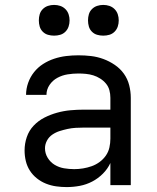

<svg xmlns="http://www.w3.org/2000/svg" viewBox="-20 -753 640 781"><path d="M251 8Q230 8 208.5 5Q187 2 167 -6Q147 -14 130 -27.5Q113 -41 101.5 -59Q90 -77 85 -98Q80 -119 80 -141Q80 -169 89 -195.5Q98 -222 117 -242Q136 -262 160.5 -274.5Q185 -287 212 -294.5Q239 -302 266.5 -304.5Q294 -307 321 -307H429V-355Q429 -371 425 -386Q421 -401 411 -413Q401 -425 387.5 -433.5Q374 -442 359.5 -446.5Q345 -451 329.5 -452.5Q314 -454 299 -454Q277 -454 255 -450.5Q233 -447 213.5 -436.5Q194 -426 181.5 -407.5Q169 -389 169 -367Q169 -367 169 -367Q169 -367 169 -367H86Q86 -367 86 -367Q86 -367 86 -367Q86 -392 94.5 -416Q103 -440 118.5 -459.5Q134 -479 155 -492.5Q176 -506 200 -514Q224 -522 249 -525Q274 -528 299 -528Q325 -528 350.5 -525Q376 -522 400.5 -513Q425 -504 447 -489Q469 -474 484 -453Q499 -432 505.5 -406.5Q512 -381 512 -355V0H429V-90Q418 -66 398.5 -46.5Q379 -27 355 -14.5Q331 -2 304.5 3Q278 8 251 8ZM282 -65Q300 -65 318 -68Q336 -71 353 -77Q370 -83 385 -94Q400 -105 410.5 -120Q421 -135 425 -153Q429 -171 429 -189V-234H321Q305 -234 288 -233Q271 -232 255 -228.5Q239 -225 223 -220Q207 -215 193 -205.5Q179 -196 171 -181Q163 -166 163 -150Q163 -129 174 -111Q185 -93 202.5 -82.5Q220 -72 240.5 -68.5Q261 -65 282 -65ZM400 -608Q387 -608 375 -611.5Q363 -615 354 -624Q345 -633 341.5 -645Q338 -657 338 -670Q338 -683 341.5 -695Q345 -707 354 -716Q363 -725 375 -729Q387 -733 400 -733Q413 -733 425 -729Q437 -725 446 -716Q455 -707 459 -695Q463 -683 463 -670Q463 -657 459 -645Q455 -633 446 -624Q437 -615 425 -611.5Q413 -608 400 -608ZM200 -608Q187 -608 175 -611.5Q163 -615 154 -624Q145 -633 141.5 -645Q138 -657 138 -670Q138 -683 141.5 -695Q145 -707 154 -716Q163 -725 175 -729Q187 -733 200 -733Q213 -733 225 -729Q237 -725 246 -716Q255 -707 259 -695Q263 -683 263 -670Q263 -657 259 -645Q255 -633 246 -624Q237 -615 225 -611.5Q213 -608 200 -608Z"/></svg>

Font: Bmono
Style: Regular
Weight: 400
Monospace: yes
Designer: Belleve Invis
Foundry: Belleve Invis
Version: Version 11.2.2; ttfautohint (v1.8.2)